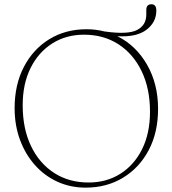

<svg xmlns="http://www.w3.org/2000/svg" viewBox="-20 -846 790 880"><path d="M377 -712Q419 -712 458 -702Q565.5 -686.5 608 -708.5Q650.5 -730.5 650.5 -779V-800Q650.5 -826.5 674 -826.5Q696.5 -826.5 696.5 -797.5Q696.5 -744 651.2 -709.5Q606 -675 518 -680Q603 -638 653.8 -549.8Q704.5 -461.5 704.5 -347Q704.5 -239.5 661.8 -158.2Q619 -77 544 -31.5Q469 14 372.5 14Q302.5 14 243 -13.2Q183.5 -40.5 139.8 -89.8Q96 -139 71.5 -205.5Q47 -272 47 -350Q47 -458 89.5 -539.5Q132 -621 206.2 -666.5Q280.5 -712 377 -712ZM667.5 -334Q667.5 -440 629.2 -519.5Q591 -599 523 -643Q455 -687 365 -687Q283 -687 219.5 -646.8Q156 -606.5 120 -534Q84 -461.5 84 -363.5Q84 -256.5 122 -177Q160 -97.5 228 -53.5Q296 -9.5 386 -9.5Q468.5 -9.5 532 -49.8Q595.5 -90 631.5 -162.8Q667.5 -235.5 667.5 -334Z"/></svg>

Font: Fraunces 72pt S050 Thin
Style: Regular
Weight: 100
Version: Version 1.000; ttfautohint (v1.8.3)